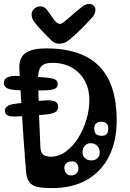

<svg xmlns="http://www.w3.org/2000/svg" viewBox="-24 -954 664 984"><path d="M109 -79Q108.5 -89 107.8 -98.8Q107 -108.5 106 -118Q105.5 -124 105 -130Q104.5 -136 104 -142Q103.5 -148 103 -154Q103 -159.5 102.8 -165Q102.5 -170.5 102 -175.8Q101.5 -181 101 -186Q99.5 -202.5 98.5 -219Q97.5 -235.5 96 -252Q96 -259.5 95.5 -267Q95 -274.5 94 -282Q93.5 -287.5 93.2 -292.8Q93 -298 92.8 -303.2Q92.5 -308.5 92 -314Q87.5 -386 83.2 -458.5Q79 -531 75 -603Q73.5 -634 85 -657.2Q96.5 -680.5 127.2 -693.2Q158 -706 214 -706Q331.5 -706 411.8 -666.8Q492 -627.5 533 -545.8Q574 -464 574 -336Q574 -231.5 535.2 -153.8Q496.5 -76 422.5 -33Q348.5 10 242 10Q196 10 167.8 3.8Q139.5 -2.5 125.8 -21.5Q112 -40.5 109 -79ZM183 -200Q184.5 -171.5 197.5 -161.2Q210.5 -151 235 -151Q278 -151 314.2 -177.8Q350.5 -204.5 377.2 -247.8Q404 -291 419 -341.8Q434 -392.5 434 -440Q434 -484.5 420 -519.8Q406 -555 380.5 -580.2Q355 -605.5 320.8 -618.8Q286.5 -632 246 -632Q202 -632 186.2 -612.2Q170.5 -592.5 171 -551Q172.5 -463.5 175.5 -375.8Q178.5 -288 183 -200ZM444 -132Q465 -132 476 -143.8Q487 -155.5 487 -171Q487 -193 474.2 -206.5Q461.5 -220 441 -220Q422.5 -220 410.8 -207.2Q399 -194.5 399 -174Q399 -154.5 411.5 -143.2Q424 -132 444 -132ZM340 -55Q359 -55 368.5 -65.5Q378 -76 378 -90Q378 -107.5 368.8 -117.2Q359.5 -127 348 -127Q325.5 -127 315.8 -117.5Q306 -108 306 -95Q306 -76.5 315.5 -65.8Q325 -55 340 -55ZM499 -258Q515 -258 523 -267.5Q531 -277 531 -295Q531 -311 522.5 -320.5Q514 -330 492 -330Q478.5 -330 468.8 -321.5Q459 -313 459 -297Q459 -276 468.2 -267Q477.5 -258 499 -258ZM62 -565Q98 -564.5 139.5 -562Q181 -559.5 205 -557Q245 -554 258.5 -546.5Q272 -539 272 -523Q272 -506 257.5 -499.2Q243 -492.5 210 -491Q189.5 -490.5 162.5 -490.5Q135.5 -490.5 109 -491Q82.5 -491.5 63 -492Q28.5 -493.5 12.2 -502Q-4 -510.5 -4 -529Q-4 -549.5 14 -557.8Q32 -566 62 -565ZM53 -422Q87 -426.5 130.2 -431.8Q173.5 -437 204 -439Q241 -442 257.5 -434.2Q274 -426.5 274 -407Q274 -388.5 258.8 -379.2Q243.5 -370 208 -367Q181 -364 137.8 -361.2Q94.5 -358.5 59 -357Q27.5 -355.5 14.2 -363.2Q1 -371 1 -386Q1 -401 13.5 -409.8Q26 -418.5 53 -422ZM232 -65Q236.5 -62 240.8 -57.5Q245 -53 247 -50Q250.5 -45.5 252 -41.5Q253.5 -37.5 253.5 -33.5Q253.5 -22.5 244.8 -14.8Q236 -7 224.5 -6Q213 -5 204 -13Q201 -15.5 198.2 -19Q195.5 -22.5 193 -26Q190 -30 188.8 -34.5Q187.5 -39 187.5 -42.5Q187.5 -59 202.5 -67.2Q217.5 -75.5 232 -65ZM399 -921Q416.5 -934 433 -934Q446.5 -934 455.8 -925.5Q465 -917 465 -903Q465 -882.5 448 -864Q416.5 -829.5 391.5 -804.5Q366.5 -779.5 331 -750Q308 -730 279.5 -730Q256 -730 240 -746Q217.5 -768.5 195 -791.5Q172.5 -814.5 153 -840Q138 -860 138 -879Q138 -898 152 -909.8Q166 -921.5 182.5 -921.5Q204 -921.5 218 -902Q232.5 -882.5 242.2 -868Q252 -853.5 261 -843Q268.5 -835 277.8 -832Q287 -829 299 -838Q316.5 -851 344 -875.5Q371.5 -900 399 -921Z"/></svg>

Font: Kablammo
Style: Regular
Weight: 400
Designer: Travis Kochel, Lizy Gershenzon, Daria Petrova, Ethan Cohen
Foundry: Vectro Type Foundry
Version: Version 1.002